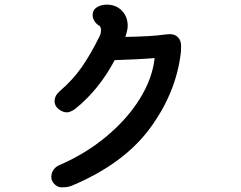

<svg xmlns="http://www.w3.org/2000/svg" viewBox="-20 -814 1040 827"><path d="M760 -617Q760 -598 759 -588Q739 -415 626 -261.5Q513 -108 289 -14Q272 -7 245 -7Q229 -7 215 -20.5Q201 -34 201 -52Q201 -69 210.5 -82.5Q220 -96 234 -102Q348 -151 438 -226Q528 -301 582.5 -389Q637 -477 646 -564Q577 -558 474 -555Q406 -427 304 -345Q298 -340 287 -335Q276 -330 269 -330Q250 -330 232.5 -344Q215 -358 215 -378Q215 -402 238 -422Q293 -469 331.5 -524Q370 -579 409 -658Q415 -669 415 -684Q415 -702 403 -706Q392 -714 385.5 -725.5Q379 -737 379 -750Q379 -771 397 -782.5Q415 -794 440 -794Q480 -794 505 -768Q530 -742 530 -703Q530 -684 520 -656V-655Q637 -657 687 -665Q707 -667 711 -667Q734 -667 747 -653Q760 -639 760 -617Z"/></svg>

Font: Tsukimi Rounded SemiBold
Style: Regular
Weight: 600
Designer: Takashi Funayama
Foundry: Takashi Funayama
Version: Version 1.032; ttfautohint (v1.8.3)